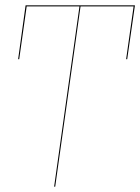

<svg xmlns="http://www.w3.org/2000/svg" viewBox="-20 -700 526 720"><path d="M278 -676H80L52 -478H48L76 -680H486L457 -478H453L481 -676H282L187 0H183Z"/></svg>

Font: Fira Sans Condensed Four
Style: Italic
Weight: 100
Width: 3
Italic angle: -8°
Designer: bBox Type GmbH & Carrois Corporate GbR & Edenspiekermann AG
Foundry: bBox Type GmbH & Carrois Corporate GbR & Edenspiekermann AG
Version: Version 4.301